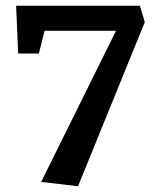

<svg xmlns="http://www.w3.org/2000/svg" viewBox="-20 -634 550 667"><path d="M251 13 123 -2 383 -527H135L115 -448H43L36 -614H466L483 -557Z"/></svg>

Font: Manuale
Style: Regular
Weight: 400
Designer: Eduardo Tunni / Pablo Cosgaya
Foundry: Eduardo Tunni / Pablo Cosgaya
Version: Version 1.002